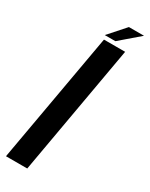

<svg xmlns="http://www.w3.org/2000/svg" viewBox="-206 -822 676 864"><g transform="rotate(30 131.5 -390.0)"><path d="M-2 0 117.5 -675H227.5L108.5 0ZM110.5 -694.5 186.5 -780H265L165.5 -694.5Z"/></g></svg>

Font: Anybody Medium
Style: Italic
Weight: 500
Italic angle: -10°
Designer: Tyler Finck
Foundry: Etcetera Type Company
Version: Version 1.010; ttfautohint (v1.8.3) -l 8 -r 50 -G 200 -x 14 